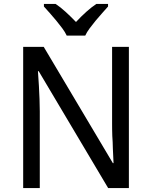

<svg xmlns="http://www.w3.org/2000/svg" viewBox="-20 -951 769 971"><path d="M631.8 0H526.9L175.8 -590.8H171.9Q174.8 -553.2 176.8 -516.1Q178.7 -484.4 179.9 -449.7Q181.2 -415 181.2 -387.2V0H97.2V-713.9H201.2L550.8 -126H554.2Q552.7 -163.1 550.8 -199.2Q550.3 -214.8 549.8 -231.4L547.9 -263.7Q547.4 -280.3 547.1 -295.4Q546.9 -310.5 546.9 -323.2V-713.9H631.8ZM526.4 -918Q514.2 -903.8 497.3 -885.3Q480.5 -866.7 464.1 -846.9Q447.8 -827.1 433.3 -807.6Q418.9 -788.1 411.1 -771H317.4Q309.6 -788.1 295.2 -807.6Q280.8 -827.1 264.4 -846.9Q248 -866.7 231.4 -885.3Q214.8 -903.8 202.1 -918V-931.2H261.2Q286.1 -914.6 312 -890.9Q337.9 -867.2 364.3 -839.8Q389.6 -867.2 416 -890.9Q442.4 -914.6 467.3 -931.2H526.4Z"/></svg>

Font: WenQuanYi Micro Hei
Style: Regular
Weight: 400
Foundry: Ascender Corporation
Version: Version 0.2.0-beta